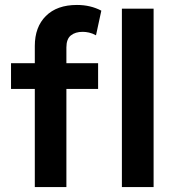

<svg xmlns="http://www.w3.org/2000/svg" viewBox="-20 -755 714 775"><path d="M120.5 0V-569.5Q120.5 -646 165.2 -690.5Q210 -735 290.5 -735Q318.5 -735 342.8 -729.2Q367 -723.5 389 -712L367.5 -612.5Q353 -620.5 339.5 -623.5Q326 -626.5 313.5 -626.5Q284 -626.5 266 -612Q248 -597.5 248 -563.5V-500H376V-396H248V0ZM24.5 -396V-500H135V-396ZM472 0V-720H600V0Z"/></svg>

Font: Geologica Medium
Style: Regular
Weight: 500
Designer: Sindre Bremnes, Frode Helland
Foundry: Monokrom Skriftforlag AS
Version: Version 1.010;gftools[0.9.28]